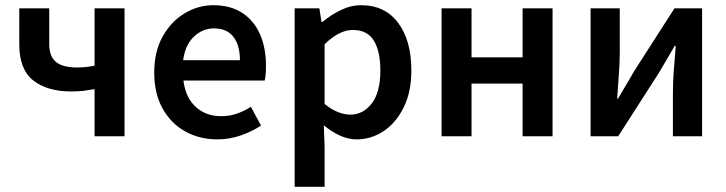

<svg xmlns="http://www.w3.org/2000/svg" viewBox="-20 -523 2788 737"><path d="M343 0V-181Q320 -177 302 -174.5Q284 -172 252 -172Q162 -172 108 -214Q54 -256 54 -353V-491H169V-353Q169 -307 194.5 -285.5Q220 -264 276 -264Q311 -264 343 -271V-491H458V0Z M814 12Q746 12 691 -18.5Q636 -49 604 -106.5Q572 -164 572 -245Q572 -325 604.5 -383Q637 -441 689 -472Q741 -503 798 -503Q865 -503 910 -473.5Q955 -444 978 -391.5Q1001 -339 1001 -270Q1001 -234 996 -214H684Q692 -149 731 -113Q770 -77 829 -77Q861 -77 888.5 -86.5Q916 -96 943 -113L982 -41Q947 -18 904 -3Q861 12 814 12ZM683 -292H901Q901 -349 876 -381.5Q851 -414 801 -414Q758 -414 724.5 -382.5Q691 -351 683 -292Z M1111 194V-491H1206L1214 -439H1218Q1249 -465 1287.5 -484Q1326 -503 1366 -503Q1458 -503 1508.5 -435Q1559 -367 1559 -253Q1559 -169 1529 -109.5Q1499 -50 1451.5 -19Q1404 12 1349 12Q1317 12 1285 -2.5Q1253 -17 1223 -42L1226 40V194ZM1325 -83Q1374 -83 1407 -126Q1440 -169 1440 -252Q1440 -326 1415 -367Q1390 -408 1334 -408Q1282 -408 1226 -353V-124Q1253 -102 1278 -92.5Q1303 -83 1325 -83Z M1675 0V-491H1790V-303H1986V-491H2101V0H1986V-202H1790V0Z M2247 0V-491H2359V-322Q2359 -284 2355.5 -237.5Q2352 -191 2349 -144H2352Q2365 -167 2383 -196.5Q2401 -226 2413 -248L2569 -491H2675V0H2563V-169Q2563 -207 2566.5 -254Q2570 -301 2574 -347H2570Q2557 -325 2539.5 -295Q2522 -265 2509 -243L2353 0Z"/></svg>

Font: Source Sans Pro SemiBold
Style: Regular
Weight: 600
Designer: Paul D. Hunt
Foundry: Adobe Systems Incorporated
Version: Version 2.045;hotconv 1.0.109;makeotfexe 2.5.65596